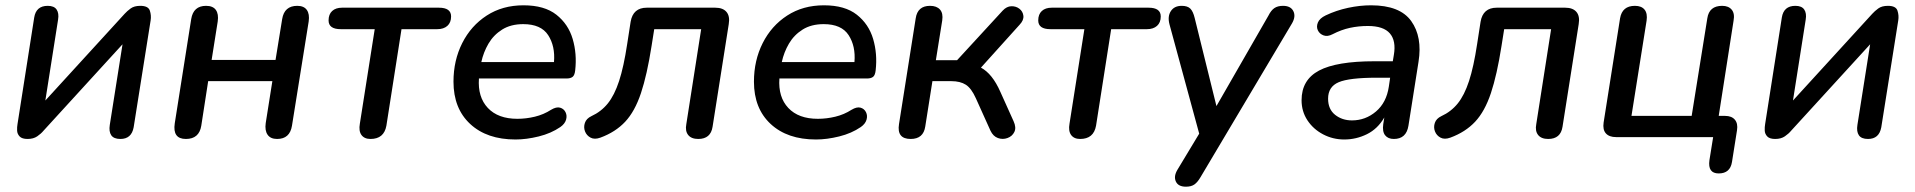

<svg xmlns="http://www.w3.org/2000/svg" viewBox="-20 -517 7223 724"><path d="M84 7Q63 7 54 -2.5Q45 -12 44.5 -25Q44 -38 46 -49L109 -451Q116 -495 160 -495Q184 -495 193.5 -481Q203 -467 199 -443L151 -138L450 -465Q459 -475 472.5 -485Q486 -495 509 -495Q539 -495 545 -477Q551 -459 548 -440L484 -37Q476 7 434 7Q409 7 399.5 -7Q390 -21 394 -46L442 -350L144 -24Q135 -13 120.5 -3Q106 7 84 7Z M681 7Q630 7 639 -52L701 -445Q709 -495 757 -495Q783 -495 794 -479.5Q805 -464 801 -436L778 -291H1019L1044 -445Q1052 -495 1101 -495Q1126 -495 1137 -479.5Q1148 -464 1144 -436L1081 -43Q1073 7 1025 7Q1000 7 989 -9Q978 -25 982 -53L1007 -211H765L739 -43Q731 7 681 7Z M1377 7Q1354 7 1343 -8Q1332 -23 1337 -51L1393 -407H1265Q1219 -407 1219 -440Q1219 -463 1232.5 -475.5Q1246 -488 1270 -488H1635Q1681 -488 1681 -455Q1681 -432 1667 -419.5Q1653 -407 1629 -407H1494L1437 -43Q1428 7 1377 7Z M1924 9Q1816 9 1753 -49.5Q1690 -108 1690 -209Q1690 -289 1723 -354.5Q1756 -420 1815.5 -458.5Q1875 -497 1954 -497Q2033 -497 2078 -461.5Q2123 -426 2139.5 -370Q2156 -314 2149 -252Q2147 -233 2139 -227Q2131 -221 2116 -221H1786Q1781 -151 1819.5 -110Q1858 -69 1931 -69Q1964 -69 1997 -77Q2030 -85 2058 -103Q2078 -115 2092 -111Q2106 -107 2112.5 -94Q2119 -81 2114.5 -65.5Q2110 -50 2093 -38Q2058 -14 2011.5 -2.5Q1965 9 1924 9ZM1953 -426Q1906 -426 1873.5 -405.5Q1841 -385 1822 -352.5Q1803 -320 1795 -283H2069Q2074 -343 2047 -384.5Q2020 -426 1953 -426Z M2613 7Q2587 7 2575 -8Q2563 -23 2568 -49L2624 -407H2447L2437 -344Q2420 -235 2397 -166Q2374 -97 2337.5 -58Q2301 -19 2244 2Q2222 10 2207 2Q2192 -6 2186 -21.5Q2180 -37 2185.5 -53.5Q2191 -70 2210 -79Q2247 -96 2272 -127Q2297 -158 2314.5 -211.5Q2332 -265 2345 -351L2358 -435Q2367 -488 2419 -488H2677Q2706 -488 2719.5 -472Q2733 -456 2728 -426L2667 -39Q2660 7 2613 7Z M3057 9Q2949 9 2886 -49.5Q2823 -108 2823 -209Q2823 -289 2856 -354.5Q2889 -420 2948.5 -458.5Q3008 -497 3087 -497Q3166 -497 3211 -461.5Q3256 -426 3272.5 -370Q3289 -314 3282 -252Q3280 -233 3272 -227Q3264 -221 3249 -221H2919Q2914 -151 2952.5 -110Q2991 -69 3064 -69Q3097 -69 3130 -77Q3163 -85 3191 -103Q3211 -115 3225 -111Q3239 -107 3245.5 -94Q3252 -81 3247.5 -65.5Q3243 -50 3226 -38Q3191 -14 3144.5 -2.5Q3098 9 3057 9ZM3086 -426Q3039 -426 3006.5 -405.5Q2974 -385 2955 -352.5Q2936 -320 2928 -283H3202Q3207 -343 3180 -384.5Q3153 -426 3086 -426Z M3414 7Q3361 7 3370 -49L3433 -448Q3440 -495 3487 -495Q3512 -495 3524.5 -481Q3537 -467 3533 -440L3509 -290H3589L3761 -477Q3776 -493 3793.5 -493.5Q3811 -494 3824 -484Q3837 -474 3839 -457.5Q3841 -441 3825 -424L3679 -262Q3722 -239 3752 -171L3802 -60Q3813 -36 3805 -19.5Q3797 -3 3779 3.5Q3761 10 3743 3.5Q3725 -3 3715 -24L3660 -146Q3643 -184 3622 -197.5Q3601 -211 3567 -211H3496L3469 -40Q3462 7 3414 7Z M4053 7Q4030 7 4019 -8Q4008 -23 4013 -51L4069 -407H3941Q3895 -407 3895 -440Q3895 -463 3908.5 -475.5Q3922 -488 3946 -488H4311Q4357 -488 4357 -455Q4357 -432 4343 -419.5Q4329 -407 4305 -407H4170L4113 -43Q4104 7 4053 7Z M4452 187Q4423 187 4414 167.5Q4405 148 4420 123L4502 -13L4390 -425Q4382 -455 4395 -475Q4408 -495 4436 -495Q4458 -495 4468.5 -484.5Q4479 -474 4485 -449L4567 -117L4763 -458Q4773 -478 4785.5 -486.5Q4798 -495 4818 -495Q4847 -495 4857 -475Q4867 -455 4852 -429L4507 151Q4496 170 4484 178.5Q4472 187 4452 187Z M5049 9Q5006 9 4969 -10.5Q4932 -30 4910 -63.5Q4888 -97 4888 -139Q4888 -216 4954 -251Q5020 -286 5163 -286H5232L5236 -310Q5245 -363 5221 -391Q5197 -419 5138 -419Q5103 -419 5070.5 -412Q5038 -405 5005 -388Q4986 -378 4971 -383.5Q4956 -389 4949.5 -402.5Q4943 -416 4949.5 -432Q4956 -448 4979 -459Q5019 -478 5063.5 -487.5Q5108 -497 5150 -497Q5259 -497 5301.5 -437.5Q5344 -378 5329 -284L5291 -43Q5283 7 5236 7Q5214 7 5203 -7Q5192 -21 5196 -49L5200 -74Q5175 -31 5134.5 -11Q5094 9 5049 9ZM5078 -63Q5129 -63 5168.5 -96.5Q5208 -130 5217 -190L5222 -224H5172Q5068 -224 5028 -207Q4988 -190 4988 -145Q4988 -105 5014.5 -84Q5041 -63 5078 -63Z M5818 7Q5792 7 5780 -8Q5768 -23 5773 -49L5829 -407H5652L5642 -344Q5625 -235 5602 -166Q5579 -97 5542.5 -58Q5506 -19 5449 2Q5427 10 5412 2Q5397 -6 5391 -21.5Q5385 -37 5390.5 -53.5Q5396 -70 5415 -79Q5452 -96 5477 -127Q5502 -158 5519.5 -211.5Q5537 -265 5550 -351L5563 -435Q5572 -488 5624 -488H5882Q5911 -488 5924.5 -472Q5938 -456 5933 -426L5872 -39Q5865 7 5818 7Z M6461 137Q6419 137 6426 87L6440 0H6074Q6048 0 6035.5 -14Q6023 -28 6027 -55L6089 -448Q6097 -495 6145 -495Q6170 -495 6181.5 -480.5Q6193 -466 6189 -439L6132 -80H6359L6418 -448Q6425 -495 6474 -495Q6498 -495 6510 -480.5Q6522 -466 6517 -439L6461 -80H6485Q6510 -80 6522 -65.5Q6534 -51 6530 -26L6511 94Q6504 137 6461 137Z M6674 7Q6653 7 6644 -2.5Q6635 -12 6634.5 -25Q6634 -38 6636 -49L6699 -451Q6706 -495 6750 -495Q6774 -495 6783.5 -481Q6793 -467 6789 -443L6741 -138L7040 -465Q7049 -475 7062.5 -485Q7076 -495 7099 -495Q7129 -495 7135 -477Q7141 -459 7138 -440L7074 -37Q7066 7 7024 7Q6999 7 6989.5 -7Q6980 -21 6984 -46L7032 -350L6734 -24Q6725 -13 6710.5 -3Q6696 7 6674 7Z"/></svg>

Font: Nunito SemiBold
Style: Italic
Weight: 600
Italic angle: -9°
Designer: Vernon Adams
Foundry: Vernon Adams
Version: Version 3.601; ttfautohint (v1.8.2.53-6de2)